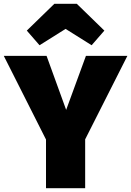

<svg xmlns="http://www.w3.org/2000/svg" viewBox="-35 -990 690 1010"><path d="M173 -752 310 -838 447 -752 514 -829 369 -970H251L106 -829ZM635 -696H417L313 -412L210 -696H-15L207 -256V0H413V-257Z"/></svg>

Font: Fira Sans Heavy
Style: Regular
Weight: 900
Designer: bBox Type GmbH & Carrois Corporate GbR & Edenspiekermann AG
Foundry: bBox Type GmbH & Carrois Corporate GbR & Edenspiekermann AG
Version: Version 4.300;PS 004.300;hotconv 1.0.88;makeotf.lib2.5.64775